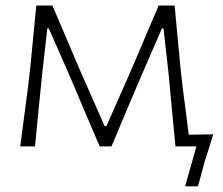

<svg xmlns="http://www.w3.org/2000/svg" viewBox="-20 -514 784 674"><path d="M51 0Q58 -54 65 -106.2Q72 -158.5 78.5 -209.5L86.5 -278Q91.5 -332 96.8 -386.2Q102 -440.5 107.5 -494.5H164Q187 -441 210 -386.8Q233 -332.5 255.5 -279.5L347.5 -71H353.5L445.5 -279.5Q468 -333 491 -387Q514 -441 537 -494.5H593Q598 -441.5 603.2 -386Q608.5 -330.5 613.5 -277L621 -209Q626.5 -168.5 631.8 -126.2Q637 -84 642.5 -41Q664.5 -41.5 687 -41.8Q709.5 -42 728.5 -42.5Q721 -17.5 713.8 5.5Q706.5 28.5 699 51.5Q693 73.5 687 95.8Q681 118 675 140H630L669.5 0H596Q590 -62.5 583.8 -126.5Q577.5 -190.5 572 -253L554 -414H548.5L473.5 -242Q448 -182 422.2 -121Q396.5 -60 371.5 0H330Q304 -60.5 278.2 -121Q252.5 -181.5 227.5 -241L151.5 -414H146L128 -254Q121.5 -190.5 115.2 -127Q109 -63.5 103 0Z"/></svg>

Font: Commissioner Loud ExtraLight
Style: Regular
Weight: 200
Designer: Kostas Bartsokas
Foundry: Kostas Bartsokas
Version: Version 1.000; ttfautohint (v1.8.3)